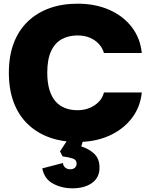

<svg xmlns="http://www.w3.org/2000/svg" viewBox="-20 -759 810 1040"><path d="M400 10Q316 10 248 -14.5Q180 -39 130.5 -86.5Q81 -134 54.5 -204Q28 -274 28 -365Q28 -456 54.5 -525.5Q81 -595 130.5 -642.5Q180 -690 248 -714.5Q316 -739 400 -739Q497 -739 572.5 -705.5Q648 -672 694 -612Q740 -552 748 -472H543Q535 -500 515 -521.5Q495 -543 466 -555Q437 -567 400 -567Q351 -567 314 -546.5Q277 -526 256.5 -481.5Q236 -437 236 -365Q236 -311 248 -272Q260 -233 281.5 -209Q303 -185 333 -173.5Q363 -162 400 -162Q435 -162 464.5 -174Q494 -186 515 -207.5Q536 -229 543 -258H748Q740 -178 693 -117.5Q646 -57 570.5 -23.5Q495 10 400 10ZM372 261Q314 261 267 235.5Q220 210 209 153L321 124Q322 139 333 148.5Q344 158 360 158Q376 158 385.5 149.5Q395 141 395 127Q395 107 375 100Q355 93 319 88L305 61L360 -23H438L420 34Q464 48 491.5 75Q519 102 519 149Q519 203 478.5 232Q438 261 372 261Z"/></svg>

Font: Mona Sans ExtraLight Black
Style: Regular
Weight: 900
Version: Version 2.000